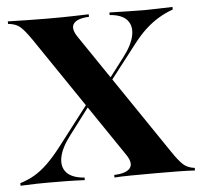

<svg xmlns="http://www.w3.org/2000/svg" viewBox="-54 -618 697 665"><g transform="rotate(-5 294.0 -285.5)"><path d="M317.7 0V-8.9Q359.7 -10.5 373 -27.4Q386.3 -44.4 364.5 -75.8L77.4 -499.2Q54.8 -532.3 39.5 -546Q24.2 -559.7 -3.2 -562.1V-571Q25 -570.2 60.1 -569.4Q95.2 -568.5 135.5 -568.5Q184.7 -568.5 221 -569.4Q257.3 -570.2 278.2 -571V-562.1Q237.1 -560.5 224.6 -543.5Q212.1 -526.6 233.9 -495.2L521 -71.8Q542.7 -39.5 557.7 -25.8Q572.6 -12.1 597.6 -8.9V0Q571.8 -1.6 537.5 -2Q503.2 -2.4 462.1 -2.4Q412.1 -2.4 375.4 -2Q338.7 -1.6 317.7 0ZM-8.9 0V-8.9Q19.4 -17.7 41.9 -31Q64.5 -44.4 87.1 -66.1Q109.7 -87.9 135.5 -121L253.2 -274.2L261.3 -269.4L179 -160.5Q147.6 -120.2 140.7 -86.7Q133.9 -53.2 152.4 -32.7Q171 -12.1 214.5 -8.9V0Q181.5 -1.6 150 -2Q118.5 -2.4 90.3 -2.4Q70.2 -2.4 48 -2Q25.8 -1.6 -8.9 0ZM309.7 -300 301.6 -304 383.1 -410.5Q414.5 -450.8 421.4 -484.3Q428.2 -517.7 410.5 -538.3Q392.7 -558.9 350 -562.1V-571Q384.7 -570.2 414.5 -569.4Q444.4 -568.5 471 -568.5Q491.9 -568.5 513.7 -569.4Q535.5 -570.2 569.4 -571V-562.1Q542.7 -552.4 519.8 -538.7Q496.8 -525 474.2 -504.4Q451.6 -483.9 425.8 -450Z"/></g></svg>

Font: Playfair 144pt SemiCondensed ExtraBold
Style: Regular
Weight: 800
Width: 4
Designer: Claus Eggers Sørensen
Foundry: Claus Eggers Sørensen
Version: Version 2.203